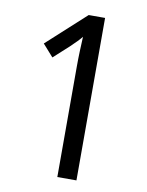

<svg xmlns="http://www.w3.org/2000/svg" viewBox="-82 -773 635 831"><g transform="rotate(10 236.0 -357.0)"><path d="M312 0V-714H240L70 -559L117 -506L183 -566C206 -588 221 -603 232 -617C230 -574 228 -534 228 -486V0Z"/></g></svg>

Font: Noto Sans Ethiopic Condensed
Style: Regular
Weight: 400
Width: 3
Designer: Monotype Design Team
Foundry: Monotype Imaging Inc.
Version: Version 2.102